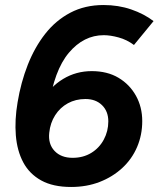

<svg xmlns="http://www.w3.org/2000/svg" viewBox="-20 -732 631 764"><path d="M263 12Q191 12 144 -14Q97 -40 72.5 -86Q48 -132 43 -193.5Q38 -255 50 -325Q63 -404 90.5 -474Q118 -544 160 -597.5Q202 -651 260 -681.5Q318 -712 392 -712Q451 -712 502 -694.5Q553 -677 591 -648L513 -553Q485 -574 452 -583Q419 -592 393 -592Q313 -592 254 -522Q195 -452 174 -306L147 -331Q180 -387 231.5 -418Q283 -449 345 -449Q407 -449 451.5 -422.5Q496 -396 521 -351Q546 -306 546 -250Q546 -195 525.5 -147Q505 -99 466.5 -63.5Q428 -28 376.5 -8Q325 12 263 12ZM269 -104Q311 -104 343 -123.5Q375 -143 393 -176.5Q411 -210 411 -249Q411 -289 386 -313.5Q361 -338 320 -338Q281 -338 250 -321Q219 -304 199.5 -273.5Q180 -243 176 -204Q171 -159 197 -131.5Q223 -104 269 -104Z"/></svg>

Font: Figtree
Style: Bold Italic
Weight: 700
Italic angle: -9.5°
Foundry: Erik Kennedy
Version: Version 2.001;gftools[0.9.30]